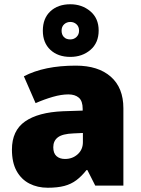

<svg xmlns="http://www.w3.org/2000/svg" viewBox="-20 -871 663 901"><path d="M336 -563Q441 -563 500 -511Q559 -459 559 -363V0H427L390 -73H386Q363 -44 338.5 -25.5Q314 -7 282 1.5Q250 10 204 10Q156 10 118 -9.5Q80 -29 58 -68.5Q36 -108 36 -169Q36 -258 97.5 -301Q159 -344 276 -349L368 -352V-360Q368 -397 350 -412.5Q332 -428 301 -428Q268 -428 228 -416.5Q188 -405 147 -387L92 -513Q140 -538 200.5 -550.5Q261 -563 336 -563ZM325 -245Q273 -243 251.5 -226.5Q230 -210 230 -180Q230 -152 245 -138.5Q260 -125 285 -125Q320 -125 344.5 -147Q369 -169 369 -204V-247ZM310 -604Q252 -604 216.5 -637Q181 -670 181 -727Q181 -785 216.5 -818Q252 -851 310 -851Q365 -851 404 -818Q443 -785 443 -728Q443 -670 404.5 -637Q366 -604 310 -604ZM310 -686Q327 -686 339 -697.5Q351 -709 351 -727Q351 -746 339 -757Q327 -768 310 -768Q293 -768 281 -757Q269 -746 269 -727Q269 -709 279.5 -697.5Q290 -686 310 -686Z"/></svg>

Font: Noto Sans Thai Black
Style: Regular
Weight: 900
Version: Version 2.001